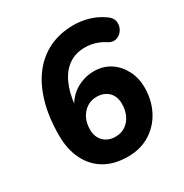

<svg xmlns="http://www.w3.org/2000/svg" viewBox="-168 -847 945 988"><g transform="rotate(-30 304.0 -352.5)"><path d="M312 11Q231 11 174.5 -22Q118 -55 87.5 -116.5Q57 -178 57 -261Q57 -368 81 -452Q105 -536 150 -595Q195 -654 259.5 -685Q324 -716 405 -716Q450 -716 494.5 -703Q539 -690 578 -662Q599 -648 605 -629Q611 -610 605.5 -591Q600 -572 586 -558.5Q572 -545 553 -542Q534 -539 513 -552Q486 -570 456.5 -578.5Q427 -587 397 -587Q343 -587 302.5 -559.5Q262 -532 237.5 -479.5Q213 -427 205 -351L201 -316H189Q198 -360 226.5 -392Q255 -424 294.5 -441Q334 -458 376 -458Q432 -458 473.5 -430.5Q515 -403 538.5 -357Q562 -311 562 -255Q562 -180 530.5 -119.5Q499 -59 442.5 -24Q386 11 312 11ZM306 -110Q341 -110 366 -127Q391 -144 405 -173.5Q419 -203 419 -241Q419 -270 407.5 -291.5Q396 -313 374 -325Q352 -337 323 -337Q290 -337 264.5 -320Q239 -303 224.5 -274Q210 -245 210 -206Q210 -178 222 -156Q234 -134 256 -122Q278 -110 306 -110Z"/></g></svg>

Font: Nunito ExtraLight ExtraBold
Style: Italic
Weight: 800
Italic angle: -9°
Version: Version 3.602